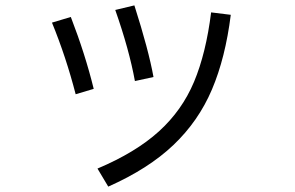

<svg xmlns="http://www.w3.org/2000/svg" viewBox="-20 -633 1096 713"><path d="M481 -332Q460 -448 408 -596L479 -613Q532 -447 550 -347ZM342 -7Q484 -67 570 -145Q656 -223 700.5 -329Q745 -435 764 -587L837 -578Q817 -418 767 -300.5Q717 -183 624 -94.5Q531 -6 382 60ZM261 -283Q225 -422 173 -549L243 -570Q297 -430 328 -303Z"/></svg>

Font: PlemolJP
Style: Regular
Weight: 400
Monospace: yes
Version: v2.0.4; ttfautohint (v1.8.4.7-5d5b-dirty) -l 6 -r 45 -G 200 